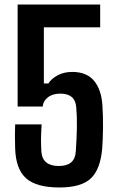

<svg xmlns="http://www.w3.org/2000/svg" viewBox="-20 -820 521 849"><path d="M243 9Q141 9 95.5 -31.5Q50 -72 47 -163Q46 -198 46 -222Q46 -246 47 -270H164Q163 -254 162 -230Q161 -206 161.5 -184Q162 -162 163 -149Q168 -86 240 -86Q311 -86 315 -149Q319 -205 320 -254Q321 -303 317 -347Q312 -406 247 -406Q212 -406 191 -389Q170 -372 169 -349H58V-800H423V-699H174V-451H194Q207 -472 235 -487Q263 -502 299 -502Q364 -502 396.5 -462Q429 -422 433 -352Q436 -306 435.5 -256Q435 -206 432 -164Q424 -71 381.5 -31Q339 9 243 9Z"/></svg>

Font: Big Shoulders Text
Style: Bold
Weight: 700
Designer: Patric King
Foundry: XO Type Co
Version: Version 1.000; ttfautohint (v1.8.2)